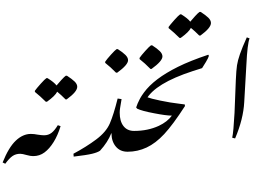

<svg xmlns="http://www.w3.org/2000/svg" viewBox="-20 -1153 2013 1459"><path d="M134.3 15.6Q100.1 15.6 75.4 32.5Q50.8 49.3 20 91.3L0 81.5Q45.9 -33.2 99.9 -84.2Q153.8 -135.3 214.4 -135.3Q239.7 -135.3 265.6 -129.9Q296.9 -125 314.5 -125Q347.2 -125 347.2 -93.3Q347.2 -43 312 -4.9Q276.9 33.2 230.5 33.2Q211.9 33.2 183.6 25.4Q149.4 15.6 134.3 15.6ZM164.6 -535.2ZM91.3 -353.5ZM67.9 241.7Z M245.1 -454.6V-463.4Q257.8 -481.4 289.3 -516.6Q320.8 -551.8 332.5 -559.1H341.3Q391.1 -528.3 409.7 -503.4Q421.9 -519 446.3 -545.4Q470.7 -571.8 480 -577.6H488.8Q527.3 -552.7 547.1 -533.4Q566.9 -514.2 566.9 -493.2Q566.9 -456.1 486.8 -397.9H478Q444.3 -432.1 414.6 -456.1Q399.4 -424.8 336.9 -379.9H328.1Q284.7 -422.9 245.1 -454.6ZM405.3 -479ZM405.3 -648.4ZM405.3 -376Z M440.4 -194.3Q419.4 -125 387.7 -74Q356 -22.9 318.4 5.1Q280.8 33.2 232.9 33.2Q214.8 33.2 206.3 25.4Q197.8 17.6 197.8 2.4Q197.8 -47.9 232.7 -86.4Q267.6 -125 314.9 -125Q348.1 -125 371.8 -143.6Q395.5 -162.1 419.4 -201.7ZM405.3 -479ZM381.8 285.6ZM466.8 198.2ZM230.5 33.2ZM452.6 -383.3ZM366.7 23.4Z M779.3 -675.3V-684.1Q791.5 -702.6 822.8 -737.3Q854 -772 866.2 -779.8H875Q912.6 -755.9 932.9 -735.8Q953.1 -715.8 953.1 -695.3Q953.1 -660.2 870.6 -600.6H861.8Q819.8 -643.6 779.3 -675.3ZM866.2 -689.9ZM866.2 -850.1Z M903.8 -399.9 892.6 -332Q889.6 -314 889.6 -296.9Q889.6 -231.9 918.2 -195.1Q946.8 -158.2 998.5 -158.2Q1020.5 -158.2 1031.5 -142.3Q1042.5 -126.5 1042.5 -101.1Q1042.5 -52.7 1014.9 -26.4Q987.3 0 949.7 0Q892.6 0 859.9 -39.6Q827.1 -79.1 827.1 -140.6H825.7Q799.3 -72.8 740.2 -7.8Q721.2 5.4 680.2 15.4Q639.2 25.4 540 37.1L538.1 15.1Q635.7 -37.1 710.9 -93.3Q786.1 -149.4 814.7 -215.3Q843.3 -281.2 874 -404.3ZM866.2 -689.9ZM743.7 -673.3ZM741.2 264.6ZM771 26.4Z M1040.5 -704.1V-712.9Q1052.7 -731.4 1084 -766.1Q1115.2 -800.8 1127.4 -808.6H1136.2Q1173.8 -784.7 1194.1 -764.6Q1214.4 -744.6 1214.4 -724.1Q1214.4 -689 1131.8 -629.4H1123Q1081.1 -672.4 1040.5 -704.1ZM1127.4 -718.8ZM1127.4 -878.9Z M1014.6 -336.4Q1024.4 -367.2 1042 -400.1Q1059.6 -433.1 1076.2 -433.1Q1098.1 -431.6 1099.1 -417.5V-414.1Q1123.5 -404.3 1198.7 -388.4Q1273.9 -372.6 1342.8 -364.7Q1366.2 -362.3 1383.8 -359.4L1385.7 -347.2Q1293.5 -204.6 1228 -134.3Q1162.6 -64 1094 -32Q1025.4 0 949.7 0Q907.7 -1 907.7 -57.1Q907.7 -104.5 934.8 -131.3Q961.9 -158.2 1000 -158.2Q1103.5 -158.2 1187 -196.8Q1252 -227.5 1286.1 -274.4Q1243.2 -274.4 1152.8 -292Q1058.6 -309.6 1022.5 -327.1ZM1127.4 -718.8ZM1059.6 -819.3ZM1283.7 151.4ZM1048.8 -412.1ZM1186 175.8ZM1084 -819.3Z M1261.2 -939.5V-948.2Q1273.9 -966.3 1305.4 -1001.5Q1336.9 -1036.6 1348.6 -1043.9H1357.4Q1407.2 -1013.2 1425.8 -988.3Q1438 -1003.9 1462.4 -1030.3Q1486.8 -1056.6 1496.1 -1062.5H1504.9Q1543.5 -1037.6 1563.2 -1018.3Q1583 -999 1583 -978Q1583 -940.9 1502.9 -882.8H1494.1Q1460.4 -917 1430.7 -940.9Q1415.5 -909.7 1353 -864.7H1344.2Q1300.8 -907.7 1261.2 -939.5ZM1421.4 -963.9ZM1421.4 -1133.3ZM1421.4 -860.8Z M1050.8 -366.2Q1046.4 -366.2 1041 -369.4Q1035.6 -372.6 1035.6 -378.9Q1035.6 -397.9 1074 -450.2Q1112.3 -502.4 1176 -550.8Q1239.7 -599.1 1332 -645Q1424.3 -690.9 1563 -737.3L1567.4 -728.5Q1564 -714.4 1544.9 -682.4Q1525.9 -650.4 1515.6 -635.3L1443.4 -612.3Q1158.7 -519.5 1090.3 -396.5Q1074.2 -366.2 1050.8 -366.2ZM1421.4 -963.9ZM1048.8 -412.1ZM1526.9 -206.5ZM1354 -533.2Z M1744.6 -106.4Q1754.4 -150.4 1762.2 -295.4L1772 -543.9Q1775.4 -620.6 1781 -657Q1786.6 -693.4 1803.5 -742.2Q1820.3 -791 1855.5 -869.1L1876.5 -861.3Q1859.9 -820.8 1852.1 -659.2L1835.9 -377Q1829.1 -248 1766.6 -101.1ZM1854.5 -1103ZM1855.5 -997.6ZM1746.6 58.1Z"/></svg>

Font: Noto Nastaliq Urdu
Style: Regular
Weight: 400
Designer: Monotype Design Team
Foundry: Monotype Imaging Inc.
Version: Version 1.02 uh